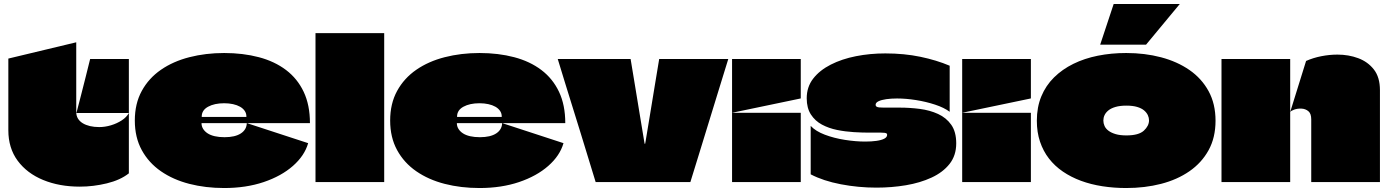

<svg xmlns="http://www.w3.org/2000/svg" viewBox="-20 -917 6989 967"><path d="M365 -348Q377 -394 388.5 -439Q400 -484 411.5 -529.5Q423 -575 434 -620H629V-348ZM22 -261Q22 -347 22 -442Q22 -537 22 -622L364 -704Q364 -655 364 -604Q364 -553 364 -502Q364 -465 364 -428Q364 -391 364 -355Q364 -354 364 -354Q364 -354 364 -353Q364 -334 372.5 -320Q381 -306 396.5 -296.5Q412 -287 433 -282Q454 -277 480 -277Q509 -277 539 -286Q569 -295 593.5 -311Q618 -327 629 -348V-44Q586 -10 518 6.5Q450 23 382 23Q279 23 197.5 -10.5Q116 -44 69 -107.5Q22 -171 22 -261Z M1111 -226Q1164 -226 1193 -245Q1222 -264 1223 -297L1532 -196Q1514 -133 1455.5 -81.5Q1397 -30 1308 0Q1219 30 1109 30Q1015 30 933.5 9Q852 -12 790.5 -54.5Q729 -97 694 -161Q659 -225 659 -310Q659 -395 694 -459Q729 -523 790.5 -565.5Q852 -608 934 -629Q1016 -650 1109 -650Q1204 -650 1283.5 -629Q1363 -608 1420.5 -564.5Q1478 -521 1509.5 -454.5Q1541 -388 1541 -297H996Q996 -297 995.5 -297Q995 -297 995 -297Q995 -297 995 -296Q995 -281 1003 -268Q1011 -255 1025.5 -245.5Q1040 -236 1061.5 -231Q1083 -226 1111 -226ZM1109 -397Q1060 -397 1028 -379.5Q996 -362 996 -330Q996 -329 996 -328.5Q996 -328 996 -328Q996 -328 996.5 -328Q997 -328 997 -328H1220Q1221 -328 1221 -328.5Q1221 -329 1221 -330Q1221 -346 1212.5 -358.5Q1204 -371 1189 -379.5Q1174 -388 1153.5 -392.5Q1133 -397 1109 -397Z M1569 0Q1569 -80 1569 -159.5Q1569 -239 1569 -318.5Q1569 -398 1569 -477Q1569 -545 1569 -613.5Q1569 -682 1569 -750H1915Q1915 -708 1915 -666.5Q1915 -625 1915 -583Q1915 -438 1915 -292Q1915 -146 1915 0Z M2397 -226Q2450 -226 2479 -245Q2508 -264 2509 -297L2818 -196Q2800 -133 2741.5 -81.5Q2683 -30 2594 0Q2505 30 2395 30Q2301 30 2219.5 9Q2138 -12 2076.5 -54.5Q2015 -97 1980 -161Q1945 -225 1945 -310Q1945 -395 1980 -459Q2015 -523 2076.5 -565.5Q2138 -608 2220 -629Q2302 -650 2395 -650Q2490 -650 2569.5 -629Q2649 -608 2706.5 -564.5Q2764 -521 2795.5 -454.5Q2827 -388 2827 -297H2282Q2282 -297 2281.5 -297Q2281 -297 2281 -297Q2281 -297 2281 -296Q2281 -281 2289 -268Q2297 -255 2311.5 -245.5Q2326 -236 2347.5 -231Q2369 -226 2397 -226ZM2395 -397Q2346 -397 2314 -379.5Q2282 -362 2282 -330Q2282 -329 2282 -328.5Q2282 -328 2282 -328Q2282 -328 2282.5 -328Q2283 -328 2283 -328H2506Q2507 -328 2507 -328.5Q2507 -329 2507 -330Q2507 -346 2498.5 -358.5Q2490 -371 2475 -379.5Q2460 -388 2439.5 -392.5Q2419 -397 2395 -397Z M3648 -620Q3624 -542 3600 -464.5Q3576 -387 3552.5 -310Q3529 -233 3505 -155.5Q3481 -78 3457 0H2980Q2961 -62 2942 -124Q2923 -186 2904 -248Q2885 -310 2865.5 -372Q2846 -434 2827 -496Q2808 -558 2789 -620H3156Q3162 -585 3167.5 -550.5Q3173 -516 3179 -481Q3185 -446 3190.5 -411Q3196 -376 3202 -341Q3208 -306 3213.5 -271.5Q3219 -237 3225 -202Q3226 -197 3226.5 -194.5Q3227 -192 3228 -192Q3229 -192 3229.5 -194.5Q3230 -197 3231 -202Q3237 -237 3242.5 -271.5Q3248 -306 3254 -341Q3260 -376 3265.5 -411Q3271 -446 3277 -481Q3283 -516 3288.5 -550.5Q3294 -585 3300 -620Z M3667 0Q3667 -46 3667 -91.5Q3667 -137 3667 -182.5Q3667 -228 3667 -273Q3667 -292 3667 -311Q3667 -330 3667 -349Q3725 -349 3782.5 -349Q3840 -349 3898 -349Q3956 -349 4013 -349Q4013 -291 4013 -233Q4013 -175 4013 -116.5Q4013 -58 4013 0ZM3667 -349Q3667 -417 3667 -485Q3667 -553 3667 -620H4013Q4013 -587 4013 -554Q4013 -521 4013 -488Q4013 -455 4013 -422Q4013 -422 4012.5 -421.5Q4012 -421 4012 -421Q3926 -403 3839.5 -385Q3753 -367 3667 -349Z M4043 -422Q4043 -479 4075.5 -521Q4108 -563 4164 -591.5Q4220 -620 4291 -634Q4362 -648 4439 -648Q4534 -648 4615.5 -631Q4697 -614 4763 -586V-354Q4735 -375 4689.5 -390Q4644 -405 4593.5 -413Q4543 -421 4498 -421Q4468 -421 4443.5 -417.5Q4419 -414 4404.5 -407Q4390 -400 4390 -389Q4390 -383 4394.5 -380Q4399 -377 4408 -376Q4417 -375 4431 -375Q4454 -375 4472 -375Q4490 -375 4512 -375Q4562 -375 4612.5 -368.5Q4663 -362 4704.5 -343Q4746 -324 4771 -288.5Q4796 -253 4796 -195Q4796 -134 4762.5 -91.5Q4729 -49 4671.5 -22.5Q4614 4 4542.5 16Q4471 28 4394 28Q4303 28 4214.5 11Q4126 -6 4063 -39V-283Q4088 -256 4134.5 -238.5Q4181 -221 4235.5 -212.5Q4290 -204 4338 -204Q4369 -204 4394 -207.5Q4419 -211 4433.5 -218.5Q4448 -226 4448 -238Q4448 -243 4445 -245Q4442 -247 4435.5 -248Q4429 -249 4418 -249Q4403 -249 4387 -249Q4371 -249 4358 -249Q4323 -249 4280.5 -251.5Q4238 -254 4196 -262.5Q4154 -271 4119.5 -289.5Q4085 -308 4064 -340.5Q4043 -373 4043 -422Z M4826 0Q4826 -46 4826 -91.5Q4826 -137 4826 -182.5Q4826 -228 4826 -273Q4826 -292 4826 -311Q4826 -330 4826 -349Q4884 -349 4941.5 -349Q4999 -349 5057 -349Q5115 -349 5172 -349Q5172 -291 5172 -233Q5172 -175 5172 -116.5Q5172 -58 5172 0ZM4826 -349Q4826 -417 4826 -485Q4826 -553 4826 -620H5172Q5172 -587 5172 -554Q5172 -521 5172 -488Q5172 -455 5172 -422Q5172 -422 5171.5 -421.5Q5171 -421 5171 -421Q5085 -403 4998.5 -385Q4912 -367 4826 -349Z M5652 30Q5590 30 5532 21Q5474 12 5424 -6.5Q5374 -25 5333 -53Q5292 -81 5263 -118.5Q5234 -156 5218 -203.5Q5202 -251 5202 -309Q5202 -377 5224.5 -431.5Q5247 -486 5288.5 -527Q5330 -568 5386 -595.5Q5442 -623 5509.5 -636.5Q5577 -650 5652 -650Q5746 -650 5827.5 -628.5Q5909 -607 5970.5 -564.5Q6032 -522 6067 -458Q6102 -394 6102 -309Q6102 -224 6067 -160.5Q6032 -97 5970.5 -54.5Q5909 -12 5827.5 9Q5746 30 5652 30ZM5653 -235Q5715 -235 5741 -259Q5767 -283 5767 -311Q5767 -324 5761 -337Q5755 -350 5742 -361Q5729 -372 5707 -378.5Q5685 -385 5653 -385Q5621 -385 5598.5 -378.5Q5576 -372 5562.5 -361Q5549 -350 5543 -337Q5537 -324 5537 -310Q5537 -296 5543 -282.5Q5549 -269 5563 -258.5Q5577 -248 5599 -241.5Q5621 -235 5653 -235ZM5589 -897 5521 -692H5752L5922 -897Z M6584 0Q6584 -78 6584 -158Q6584 -238 6584 -316Q6584 -345 6569.5 -357Q6555 -369 6535 -370Q6515 -371 6498.5 -365Q6482 -359 6478 -353L6558 -610Q6594 -626 6635 -634Q6676 -642 6716 -642Q6772 -642 6820.5 -624Q6869 -606 6899.5 -567Q6930 -528 6930 -463V0ZM6132 0Q6132 -64 6132 -128.5Q6132 -193 6132 -257.5Q6132 -322 6132 -386Q6132 -445 6132 -503.5Q6132 -562 6132 -620Q6190 -620 6247.5 -620Q6305 -620 6363 -620Q6421 -620 6478 -620Q6478 -584 6478 -551.5Q6478 -519 6478 -486.5Q6478 -454 6478 -421.5Q6478 -389 6478 -353Q6478 -340 6478 -327.5Q6478 -315 6478 -301Q6478 -227 6478 -149Q6478 -71 6478 0Z"/></svg>

Font: Climate Crisis
Style: Regular
Weight: 400
Version: Version 1.003